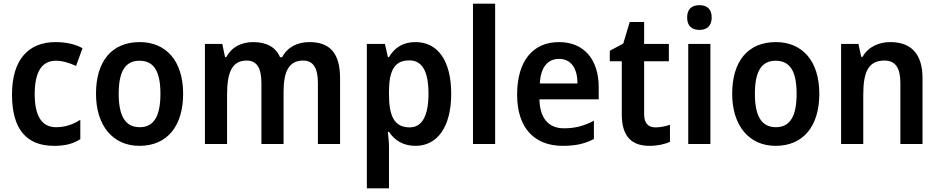

<svg xmlns="http://www.w3.org/2000/svg" viewBox="-20 -780 5088 1040"><path d="M273 10C333 10 375 -1 415 -26V-131C375 -106 335 -91 283 -91C208 -91 168 -150 168 -269C168 -389 205 -451 283 -451C318 -451 354 -440 392 -423L427 -519C392 -538 344 -552 281 -552C134 -552 45 -457 45 -268C45 -77 126 10 273 10Z M972 -272C972 -453 877 -552 737 -552C585 -552 500 -448 500 -272C500 -99 592 10 735 10C888 10 972 -100 972 -272ZM623 -272C623 -391 657 -451 736 -451C815 -451 849 -391 849 -272C849 -153 815 -91 737 -91C657 -91 623 -154 623 -272Z M1656 -552C1594 -552 1538 -527 1508 -470H1497C1474 -524 1425 -552 1351 -552C1292 -552 1236 -528 1206 -471H1199L1184 -542H1090V0H1210V-266C1210 -385 1235 -452 1316 -452C1371 -452 1396 -412 1396 -330V0H1516V-283C1516 -393 1545 -452 1622 -452C1677 -452 1702 -411 1702 -330V0H1822V-356C1822 -492 1767 -552 1656 -552Z M2231 -552C2162 -552 2118 -522 2087 -471H2081L2065 -542H1967V240H2087V15C2087 -7 2084 -37 2081 -66H2087C2116 -22 2161 10 2231 10C2347 10 2424 -90 2424 -272C2424 -456 2348 -552 2231 -552ZM2197 -453C2269 -453 2301 -390 2301 -272C2301 -156 2268 -90 2199 -90C2116 -90 2087 -151 2087 -269V-288C2088 -401 2119 -453 2197 -453Z M2662 0V-760H2542V0Z M3008 -552C2868 -552 2781 -452 2781 -267C2781 -89 2873 10 3028 10C3098 10 3147 -1 3197 -27V-126C3143 -98 3096 -85 3035 -85C2951 -85 2904 -140 2902 -242H3223V-308C3223 -458 3143 -552 3008 -552ZM3008 -461C3076 -461 3108 -406 3108 -328H2904C2909 -418 2948 -461 3008 -461Z M3531 -90C3491 -90 3469 -113 3469 -161V-448H3603V-542H3469V-661H3391L3356 -544L3283 -505V-448H3348V-160C3348 -34 3408 10 3498 10C3541 10 3582 1 3609 -12V-104C3584 -96 3557 -90 3531 -90Z M3769 -752C3729 -752 3702 -733 3702 -685C3702 -638 3729 -618 3769 -618C3807 -618 3835 -638 3835 -685C3835 -732 3808 -752 3769 -752ZM3828 -542H3708V0H3828Z M4418 -272C4418 -453 4323 -552 4183 -552C4031 -552 3946 -448 3946 -272C3946 -99 4038 10 4181 10C4334 10 4418 -100 4418 -272ZM4069 -272C4069 -391 4103 -451 4182 -451C4261 -451 4295 -391 4295 -272C4295 -153 4261 -91 4183 -91C4103 -91 4069 -154 4069 -272Z M4803 -552C4741 -552 4683 -527 4652 -472H4645L4630 -542H4536V0H4656V-267C4656 -391 4684 -452 4771 -452C4831 -452 4857 -411 4857 -330V0H4977V-357C4977 -491 4912 -552 4803 -552Z"/></svg>

Font: Noto Sans Gurmukhi SemiCondensed SemiBold
Style: Regular
Weight: 600
Width: 4
Designer: Jelle Bosma - Monotype Design Team
Foundry: Monotype Imaging Inc.
Version: Version 2.004